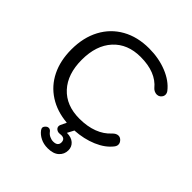

<svg xmlns="http://www.w3.org/2000/svg" viewBox="-244 -870 1244 1244"><g transform="rotate(45 378.0 -248.5)"><path d="M704 -128Q704 -115 694 -102Q657 -54 588.5 -25Q520 4 437 9Q437 11 436 12L414 54Q455 54 478 74.5Q501 95 501 127Q501 164 474 188.5Q447 213 396 213Q359 213 330 198.5Q301 184 284 161Q277 151 277 144Q277 133 290 121Q298 114 308 114Q321 114 331 127Q341 141 357.5 149Q374 157 391 157Q412 157 422.5 148Q433 139 433 123Q433 90 399 90Q391 90 386 91Q369 93 357 84Q345 75 345 61Q345 56 348 48L367 8Q271 0 199.5 -46Q128 -92 90 -169.5Q52 -247 52 -349Q52 -458 95.5 -539.5Q139 -621 218.5 -665.5Q298 -710 404 -710Q493 -710 567.5 -680Q642 -650 682 -598Q691 -586 691 -572Q691 -554 673 -540Q663 -533 650 -533Q639 -533 628 -538Q617 -543 610 -551Q544 -632 404 -632Q285 -632 216 -556.5Q147 -481 147 -349Q147 -218 216 -143Q285 -68 406 -68Q478 -68 533 -89Q588 -110 623 -149Q643 -170 663 -170Q676 -170 687 -161Q704 -146 704 -128Z"/></g></svg>

Font: Kodchasan Medium
Style: Regular
Weight: 500
Designer: Katatrad Aksorn Co.,Ltd.
Foundry: Cadson Demak Co.,Ltd.
Version: Version 1.000; ttfautohint (v1.6)